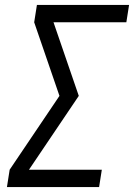

<svg xmlns="http://www.w3.org/2000/svg" viewBox="-20 -755 541 775"><path d="M8 0 19 -70 220 -368 118 -665 129 -735H501L490 -665H196L298 -368L97 -70H391L380 0Z"/></svg>

Font: Iosevka SS18
Style: Italic
Weight: 400
Italic angle: -9°
Monospace: yes
Designer: Belleve Invis
Foundry: Belleve Invis
Version: Version 25.1.1; ttfautohint (v1.8.4)